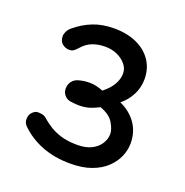

<svg xmlns="http://www.w3.org/2000/svg" viewBox="-101 -1001 687 712"><g transform="rotate(20 242.5 -644.5)"><path d="M249 -381Q188 -381 138.5 -400Q89 -419 52 -455Q41 -466 41 -481Q41 -498 51.5 -508.5Q62 -519 73 -519Q82 -519 91.5 -517Q101 -515 112 -504Q123 -495 140.5 -483.5Q158 -472 185 -463.5Q212 -455 250 -455Q284 -455 306.5 -466.5Q329 -478 340.5 -496.5Q352 -515 352 -535Q352 -553 337 -578Q322 -603 284 -616Q269 -608 252 -602Q235 -596 215 -595Q195 -594 171 -598Q158 -600 148.5 -611Q139 -622 139 -636Q139 -654 148.5 -666Q158 -678 174 -682Q196 -688 219 -687.5Q242 -687 269 -676Q295 -696 307.5 -718Q320 -740 320 -762Q320 -781 307 -797Q294 -813 272.5 -823Q251 -833 225 -833Q196 -833 173.5 -824Q151 -815 134 -795Q124 -784 117.5 -780Q111 -776 102 -776Q87 -776 74.5 -786Q62 -796 62 -816Q62 -824 67 -834.5Q72 -845 82 -853Q113 -879 149.5 -893.5Q186 -908 233 -908Q283 -908 321 -891Q359 -874 380.5 -842.5Q402 -811 402 -769Q402 -736 387 -707Q372 -678 347 -658Q389 -639 412 -605.5Q435 -572 435 -528Q435 -502 424 -476Q413 -450 390.5 -428.5Q368 -407 333 -394Q298 -381 249 -381Z"/></g></svg>

Font: Playpen Sans Hebrew
Style: Regular
Weight: 400
Designer: Tom Grace, Laura Meseguer, Veronika Burian, José Scaglione
Foundry: TypeTogether
Version: Version 2.000